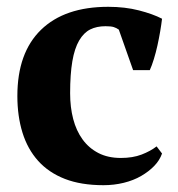

<svg xmlns="http://www.w3.org/2000/svg" viewBox="-20 -532 524 564"><path d="M456 -81Q449 -61 433 -44.5Q417 -28 394.5 -15Q372 -2 343.5 5Q315 12 284 12Q218 12 170.5 -6.5Q123 -25 92 -59.5Q61 -94 46 -142.5Q31 -191 31 -250Q31 -377 100.5 -444.5Q170 -512 298 -512Q347 -512 388 -501.5Q429 -491 456 -477Q454 -460 450.5 -439.5Q447 -419 442.5 -398.5Q438 -378 432 -358.5Q426 -339 420 -326H371L329 -445Q322 -450 314 -452.5Q306 -455 290 -455Q264 -455 245 -445.5Q226 -436 212.5 -413Q199 -390 192.5 -352Q186 -314 186 -258Q186 -217 195 -182.5Q204 -148 222.5 -122.5Q241 -97 269 -82.5Q297 -68 335 -68Q370 -68 396 -78Q422 -88 440 -102Z"/></svg>

Font: PTSerif
Style: Bold
Weight: 700
Designer: A.Korolkova, O.Umpeleva, V.Yefimov
Foundry: ParaType Ltd
Version: Version 1.000W OFL; ttfautohint (v1.2) -l 8 -r 50 -G 200 -x 